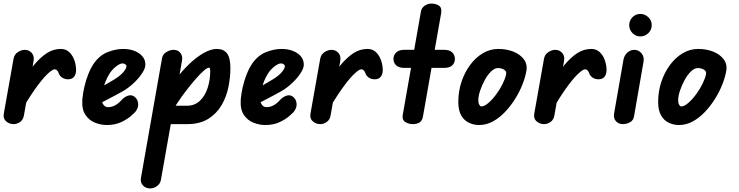

<svg xmlns="http://www.w3.org/2000/svg" viewBox="-26 -695 4135 1075"><path d="M355 -251Q335 -251 320.5 -261.5Q306 -272 301 -290Q299 -295 293.5 -301Q288 -307 280 -307Q267 -307 238 -279Q209 -251 169.5 -195Q130 -139 82 -55L94 -239Q130 -290 164.5 -331.5Q199 -373 235.5 -397Q272 -421 315 -421Q344 -421 363 -402Q382 -383 391 -356Q400 -329 400 -304Q400 -279 388.5 -265Q377 -251 355 -251ZM50 0Q27 0 9 -15Q-9 -30 -5 -57L50 -367Q55 -391 74.5 -403.5Q94 -416 113 -416Q136 -416 151.5 -399Q167 -382 162 -353L108 -49Q104 -25 87 -12.5Q70 0 50 0Z M571 5Q541 5 507.5 -7.5Q474 -20 452.5 -51.5Q431 -83 435 -139Q438 -173 446.5 -209.5Q455 -246 468.5 -280Q482 -314 499 -339Q531 -385 576 -403Q621 -421 664 -421Q699 -421 727 -410Q755 -399 771.5 -379.5Q788 -360 788 -333Q788 -312 768.5 -283Q749 -254 720 -227.5Q691 -201 663 -185Q643 -174 615.5 -159Q588 -144 555.5 -127.5Q523 -111 488 -95L502 -187Q513 -192 533 -203Q553 -214 574.5 -227Q596 -240 612 -249Q648 -271 665 -291.5Q682 -312 682 -324Q682 -331 675 -335.5Q668 -340 660 -340Q646 -340 624.5 -323.5Q603 -307 588 -284Q575 -264 565 -239Q555 -214 549 -188Q543 -162 543 -140Q543 -126 552 -110.5Q561 -95 580 -95Q595 -95 608.5 -100.5Q622 -106 633 -114.5Q644 -123 651 -131Q670 -153 691.5 -159.5Q713 -166 729 -152Q745 -139 747.5 -115.5Q750 -92 732 -69Q727 -63 706.5 -45Q686 -27 652 -11Q618 5 571 5Z M815 360Q790 360 774.5 343.5Q759 327 763 302L881 -368Q885 -391 905.5 -403.5Q926 -416 946 -416Q971 -416 984.5 -398Q998 -380 993 -355L875 312Q871 334 853 347Q835 360 815 360ZM1264 -315Q1264 -263 1253 -208Q1242 -153 1214.5 -106Q1187 -59 1140 -29.5Q1093 0 1021 0H894V-103H1021Q1064 -103 1093 -130.5Q1122 -158 1136.5 -202.5Q1151 -247 1151 -298Q1151 -303 1150 -309.5Q1149 -316 1144 -316Q1134 -316 1114 -298.5Q1094 -281 1068.5 -251.5Q1043 -222 1016 -187Q989 -152 965.5 -116Q942 -80 926 -50H864Q872 -99 897.5 -151Q923 -203 958.5 -251Q994 -299 1034.5 -337.5Q1075 -376 1115 -398.5Q1155 -421 1188 -421Q1226 -421 1245 -396Q1264 -371 1264 -315Z M1458 5Q1428 5 1394.5 -7.5Q1361 -20 1339.5 -51.5Q1318 -83 1322 -139Q1325 -173 1333.5 -209.5Q1342 -246 1355.5 -280Q1369 -314 1386 -339Q1418 -385 1463 -403Q1508 -421 1551 -421Q1586 -421 1614 -410Q1642 -399 1658.5 -379.5Q1675 -360 1675 -333Q1675 -312 1655.5 -283Q1636 -254 1607 -227.5Q1578 -201 1550 -185Q1530 -174 1502.5 -159Q1475 -144 1442.5 -127.5Q1410 -111 1375 -95L1389 -187Q1400 -192 1420 -203Q1440 -214 1461.5 -227Q1483 -240 1499 -249Q1535 -271 1552 -291.5Q1569 -312 1569 -324Q1569 -331 1562 -335.5Q1555 -340 1547 -340Q1533 -340 1511.5 -323.5Q1490 -307 1475 -284Q1462 -264 1452 -239Q1442 -214 1436 -188Q1430 -162 1430 -140Q1430 -126 1439 -110.5Q1448 -95 1467 -95Q1482 -95 1495.5 -100.5Q1509 -106 1520 -114.5Q1531 -123 1538 -131Q1557 -153 1578.5 -159.5Q1600 -166 1616 -152Q1632 -139 1634.5 -115.5Q1637 -92 1619 -69Q1614 -63 1593.5 -45Q1573 -27 1539 -11Q1505 5 1458 5Z M2072 -251Q2052 -251 2037.5 -261.5Q2023 -272 2018 -290Q2016 -295 2010.5 -301Q2005 -307 1997 -307Q1984 -307 1955 -279Q1926 -251 1886.5 -195Q1847 -139 1799 -55L1811 -239Q1847 -290 1881.5 -331.5Q1916 -373 1952.5 -397Q1989 -421 2032 -421Q2061 -421 2080 -402Q2099 -383 2108 -356Q2117 -329 2117 -304Q2117 -279 2105.5 -265Q2094 -251 2072 -251ZM1767 0Q1744 0 1726 -15Q1708 -30 1712 -57L1767 -367Q1772 -391 1791.5 -403.5Q1811 -416 1830 -416Q1853 -416 1868.5 -399Q1884 -382 1879 -353L1825 -49Q1821 -25 1804 -12.5Q1787 0 1767 0Z M2285 0Q2262 0 2243 -12Q2224 -24 2229 -52L2331 -632Q2335 -652 2352.5 -663.5Q2370 -675 2389 -675Q2414 -675 2431.5 -663.5Q2449 -652 2444 -621L2342 -42Q2338 -19 2323 -9.5Q2308 0 2285 0ZM2177 -365Q2177 -387 2192.5 -401.5Q2208 -416 2236 -416H2462Q2491 -416 2506 -401.5Q2521 -387 2521 -365Q2521 -343 2506 -329Q2491 -315 2462 -315H2236Q2208 -315 2192.5 -329Q2177 -343 2177 -365Z M2656 5Q2627 5 2600 -7.5Q2573 -20 2556.5 -48.5Q2540 -77 2540 -124Q2540 -183 2557.5 -236Q2575 -289 2606 -331Q2637 -373 2677.5 -397Q2718 -421 2764 -421Q2810 -421 2848 -406Q2886 -391 2907 -363Q2928 -335 2921 -297Q2915 -262 2899 -221.5Q2883 -181 2858 -141Q2833 -101 2801.5 -68Q2770 -35 2733.5 -15Q2697 5 2656 5ZM2668 -99Q2686 -99 2708.5 -118.5Q2731 -138 2752.5 -167Q2774 -196 2789 -227Q2804 -258 2808 -280Q2811 -297 2795.5 -305.5Q2780 -314 2762 -314Q2743 -314 2723.5 -295Q2704 -276 2688 -246.5Q2672 -217 2662 -187Q2652 -157 2652 -134Q2652 -118 2657.5 -108.5Q2663 -99 2668 -99Z M3325 -251Q3305 -251 3290.5 -261.5Q3276 -272 3271 -290Q3269 -295 3263.5 -301Q3258 -307 3250 -307Q3237 -307 3208 -279Q3179 -251 3139.5 -195Q3100 -139 3052 -55L3064 -239Q3100 -290 3134.5 -331.5Q3169 -373 3205.5 -397Q3242 -421 3285 -421Q3314 -421 3333 -402Q3352 -383 3361 -356Q3370 -329 3370 -304Q3370 -279 3358.5 -265Q3347 -251 3325 -251ZM3020 0Q2997 0 2979 -15Q2961 -30 2965 -57L3020 -367Q3025 -391 3044.5 -403.5Q3064 -416 3083 -416Q3106 -416 3121.5 -399Q3137 -382 3132 -353L3078 -49Q3074 -25 3057 -12.5Q3040 0 3020 0Z M3461 0Q3438 0 3423 -16Q3408 -32 3412 -58L3465 -362Q3470 -386 3487 -401Q3504 -416 3526 -416Q3549 -416 3565.5 -397Q3582 -378 3577 -349L3524 -44Q3520 -20 3500.5 -10Q3481 0 3461 0ZM3559 -491Q3534 -491 3515.5 -509.5Q3497 -528 3497 -554Q3497 -580 3515 -598.5Q3533 -617 3559 -617Q3584 -617 3603.5 -599Q3623 -581 3623 -554Q3623 -528 3604 -509.5Q3585 -491 3559 -491Z M3775 5Q3746 5 3719 -7.5Q3692 -20 3675.5 -48.5Q3659 -77 3659 -124Q3659 -183 3676.5 -236Q3694 -289 3725 -331Q3756 -373 3796.5 -397Q3837 -421 3883 -421Q3929 -421 3967 -406Q4005 -391 4026 -363Q4047 -335 4040 -297Q4034 -262 4018 -221.5Q4002 -181 3977 -141Q3952 -101 3920.5 -68Q3889 -35 3852.5 -15Q3816 5 3775 5ZM3787 -99Q3805 -99 3827.5 -118.5Q3850 -138 3871.5 -167Q3893 -196 3908 -227Q3923 -258 3927 -280Q3930 -297 3914.5 -305.5Q3899 -314 3881 -314Q3862 -314 3842.5 -295Q3823 -276 3807 -246.5Q3791 -217 3781 -187Q3771 -157 3771 -134Q3771 -118 3776.5 -108.5Q3782 -99 3787 -99Z"/></svg>

Font: Edu QLD Beginner
Style: Bold
Weight: 700
Designer: Tina and Corey Anderson
Foundry: Google for Education
Version: Version 1.003